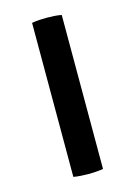

<svg xmlns="http://www.w3.org/2000/svg" viewBox="-91 -601 463 657"><g transform="rotate(-15 140.0 -273.0)"><path d="M87.5 -545.5Q98.8 -547.9 114.1 -548.8Q129.4 -549.6 140.5 -549.6Q152.3 -549.6 166.3 -548.8Q180.3 -547.9 192.6 -545.5V0Q180.3 2.2 166.3 3.1Q152.3 4.1 140.5 4.1Q129.4 4.1 114.1 3.1Q98.8 2.2 87.5 0Z"/></g></svg>

Font: Signika SC
Style: Regular
Weight: 300
Designer: Anna Giedryś
Foundry: Anna Giedryś
Version: Version 2.000